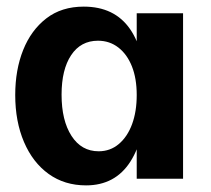

<svg xmlns="http://www.w3.org/2000/svg" viewBox="-20 -540 636 580"><path d="M240 20Q175 20 127 -14.5Q79 -49 52.5 -111Q26 -173 26 -253Q26 -329 50 -389Q74 -449 120 -484.5Q166 -520 233 -520Q326 -520 373 -452Q420 -384 420 -253Q420 -124 374 -52Q328 20 240 20ZM278 -83Q313 -83 339 -105Q365 -127 379 -165Q393 -203 393 -253Q393 -303 378.5 -339.5Q364 -376 337.5 -396.5Q311 -417 276 -417Q224 -417 195 -373.5Q166 -330 166 -254Q166 -176 196 -129.5Q226 -83 278 -83ZM393 0V-500H533V0Z"/></svg>

Font: Moderustic SemiBold
Style: Regular
Weight: 600
Designer: Tural Alisoy
Foundry: TAFT Foundry
Version: Version 2.120